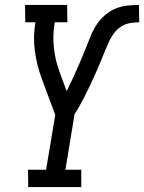

<svg xmlns="http://www.w3.org/2000/svg" viewBox="-20 -755 582 775"><path d="M94 0 93 -70H166L203 -291L147 -442Q128 -494 120.5 -550.5Q113 -607 123 -665H82L81 -735H251L252 -665H201Q192 -613 197.5 -562.5Q203 -512 220 -466L249 -387Q260 -409 270.5 -431.5Q281 -454 291 -476.5Q301 -499 310.5 -522Q320 -545 329 -567.5Q338 -590 347.5 -613Q357 -636 371 -657Q385 -678 405 -695Q425 -712 448 -721Q471 -730 494.5 -732.5Q518 -735 541 -735L542 -665Q523 -665 503.5 -661.5Q484 -658 467 -646.5Q450 -635 438 -618Q426 -601 418 -583Q410 -565 402.5 -546.5Q395 -528 387.5 -509.5Q380 -491 372 -473Q364 -455 355.5 -436.5Q347 -418 338.5 -400Q330 -382 321 -364.5Q312 -347 302 -329Q292 -311 281 -294L244 -70H308V0Z"/></svg>

Font: Iosevka Curly Slab
Style: Italic
Weight: 400
Italic angle: -9°
Monospace: yes
Designer: Belleve Invis
Foundry: Belleve Invis
Version: Version 22.1.2; ttfautohint (v1.8.4)